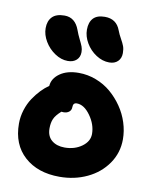

<svg xmlns="http://www.w3.org/2000/svg" viewBox="-98 -1033 852 1061"><g transform="rotate(10 328.5 -503.0)"><path d="M470.2 -715.8Q432.1 -715.8 396.5 -739Q360.8 -762.2 339.4 -798.8Q317.9 -835.4 317.9 -873Q317.9 -914.6 338.9 -937.3Q359.9 -960 403.8 -960Q469.2 -960 491.2 -899.9Q499.5 -877.9 512 -856Q524.4 -834 530.3 -818.1Q536.1 -802.2 536.1 -779.8Q536.1 -750.5 518.3 -733.2Q500.5 -715.8 470.2 -715.8ZM243.2 -684.1Q206.1 -684.1 170.7 -707.8Q135.3 -731.4 113.5 -768.1Q91.8 -804.7 91.8 -841.8Q91.8 -882.3 114.3 -905.3Q136.7 -928.2 183.1 -928.2Q243.2 -928.2 267.1 -861.8Q275.9 -837.4 287.6 -814Q299.3 -790.5 304.7 -776.4Q310.1 -762.2 310.1 -745.1Q310.1 -717.3 292 -700.7Q273.9 -684.1 243.2 -684.1ZM309.1 -45.9Q186.5 -45.9 112.3 -112.8Q38.1 -179.7 38.1 -296.9Q38.1 -335.9 50 -373.8Q62 -411.6 81.5 -440.9Q101.1 -470.2 122.6 -492.7Q144 -515.1 167 -530.8Q169.9 -572.8 210.2 -601.3Q250.5 -629.9 315.9 -629.9Q366.2 -629.9 413.3 -611.8Q460.4 -593.8 497.1 -562.5Q533.7 -531.2 561.5 -490.7Q589.4 -450.2 604.2 -403.6Q619.1 -356.9 619.1 -310.1Q619.1 -234.4 576.7 -173.3Q534.2 -112.3 463.6 -79.1Q393.1 -45.9 309.1 -45.9ZM209 -299.8Q209 -255.9 236.8 -232.9Q264.6 -210 309.1 -210Q365.2 -210 405.5 -239Q445.8 -268.1 445.8 -310.1Q445.8 -362.8 410.4 -412.4Q375 -461.9 334 -461.9Q313 -461.9 313 -438Q313 -420.4 300.8 -410.6Q288.6 -400.9 270 -400.9Q261.7 -400.9 257.8 -401.9Q228.5 -376 218.8 -353.8Q209 -331.5 209 -299.8Z"/></g></svg>

Font: Shantell Sans Irregular
Style: Regular
Weight: 800
Designer: Stephen Nixon, Anya Danilova, Shantell Martin
Foundry: Arrow Type
Version: Version 1.006;[9816181b4]